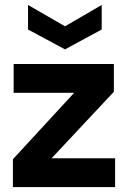

<svg xmlns="http://www.w3.org/2000/svg" viewBox="-20 -754 526 774"><path d="M32 0V-112L279 -380H35V-496H439V-384L188 -116H444V0ZM242 -555 93 -635V-734L242 -648L390 -734V-635Z"/></svg>

Font: DM Sans 24pt ExtraBold
Style: Regular
Weight: 800
Designer: Colophon Foundry, Jonny Pinhorn
Foundry: Colophon Foundry
Version: Version 4.004;gftools[0.9.30]